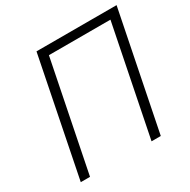

<svg xmlns="http://www.w3.org/2000/svg" viewBox="-160 -859 995 1008"><g transform="rotate(-30 337.5 -355.5)"><path d="M532.5 0H476.5L609 -661H236L103.5 0H47.5L189.5 -711H675Z"/></g></svg>

Font: Roberto Sans Light
Style: Italic
Weight: 300
Italic angle: -11°
Designer: Google
Version: Version 1.00;June 11, 2020;FontCreator 12.0.0.2522 64-bit; t